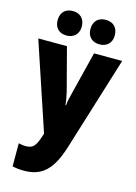

<svg xmlns="http://www.w3.org/2000/svg" viewBox="-146 -843 819 1158"><g transform="rotate(15 263.5 -263.5)"><path d="M85 -690C85 -641 116 -614 160 -614C205 -614 236 -642 236 -690C236 -739 205 -767 160 -767C116 -767 85 -740 85 -690ZM290 -690C290 -642 320 -614 366 -614C412 -614 442 -642 442 -690C442 -739 412 -767 366 -767C321 -767 290 -740 290 -690ZM1 -553 183 -8 181 0C158 72 143 94 96 94C80 94 64 91 51 88V232C71 237 94 240 123 240C237 240 297 181 343 35L525 -553H349L283 -288C274 -256 269 -230 267 -207H263C262 -229 256 -262 249 -290L180 -553Z"/></g></svg>

Font: Noto Sans Devanagari Condensed Black
Style: Regular
Weight: 900
Width: 3
Designer: Jelle Bosma - Monotype Design Team
Foundry: Monotype Imaging Inc.
Version: Version 2.004